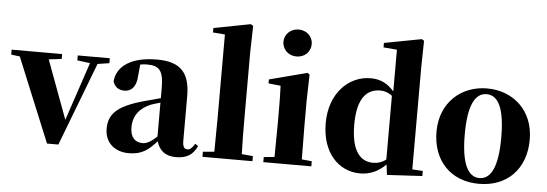

<svg xmlns="http://www.w3.org/2000/svg" viewBox="-62 -986 3314 1163"><g transform="rotate(5 1594.5 -404.5)"><path d="M392 -516 470 -506 351 -151 219 -507 297 -516V-546H-10V-516L43 -509L253 2H322L516 -505L587 -516V-546H392Z M1037 16C1102 16 1140 -7 1166 -62L1148 -75C1129 -45 1118 -37 1103 -37C1084 -37 1074 -50 1074 -88V-357C1074 -502 1015 -563 873 -563C718 -563 631 -503 622 -410C631 -376 656 -358 692 -358C730 -358 764 -384 767 -453L774 -524C789 -527 802 -528 816 -528C892 -528 916 -497 916 -393V-332L819 -306C656 -261 605 -210 605 -119C605 -35 665 17 751 17C831 17 869 -14 920 -70C935 -17 972 16 1037 16ZM916 -99C875 -60 850 -51 829 -51C784 -51 754 -80 754 -140C754 -213 793 -259 858 -287C872 -292 893 -298 916 -305Z M1266 0H1502V-31L1434 -37C1432 -102 1431 -173 1431 -238V-656L1435 -817L1420 -826L1196 -783V-756L1269 -750V-238L1267 -37L1198 -31V0Z M1712 -655C1760 -655 1798 -689 1798 -738C1798 -784 1760 -819 1712 -819C1665 -819 1626 -784 1626 -738C1626 -689 1665 -655 1712 -655ZM1632 0H1860V-31L1799 -37C1798 -95 1797 -182 1797 -238V-392L1801 -553L1788 -562L1558 -502V-478L1632 -470C1634 -423 1635 -384 1635 -318V-238L1633 -37L1568 -31V0Z M2321 12 2535 0V-31L2471 -35V-657L2474 -817L2460 -826L2233 -783V-756L2315 -749V-495C2276 -541 2231 -563 2172 -563C2039 -563 1924 -451 1924 -269C1924 -88 2027 17 2158 17C2219 17 2271 -8 2313 -51ZM2309 -81C2285 -62 2259 -54 2231 -54C2154 -54 2097 -112 2097 -275C2097 -443 2160 -494 2236 -494C2260 -494 2285 -487 2309 -468Z M2880 17C3051 17 3164 -97 3164 -276C3164 -455 3038 -563 2880 -563C2723 -563 2597 -453 2597 -276C2597 -100 2708 17 2880 17ZM2880 -18C2809 -18 2769 -100 2769 -274C2769 -449 2809 -528 2880 -528C2952 -528 2991 -449 2991 -274C2991 -100 2952 -18 2880 -18Z"/></g></svg>

Font: Noto Serif SC Black
Style: Regular
Weight: 900
Designer: Ryoko NISHIZUKA 西塚涼子 (kana & ideographs); Frank Grießhammer (Latin, Greek & Cyrillic); Wenlong ZHANG 张文龙 (bopomofo); San
Foundry: Adobe
Version: Version 2.001;hotconv 1.1.0;makeotfexe 2.6.0